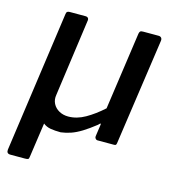

<svg xmlns="http://www.w3.org/2000/svg" viewBox="-105 -618 792 871"><g transform="rotate(15 291.5 -182.5)"><path d="M231 -70Q271 -70 310.5 -92.5Q350 -115 390 -151L442 -516Q444 -525 447.5 -527.5Q451 -530 461 -530H533Q541 -530 545.5 -525Q550 -520 549 -511L477 -11Q476 -5 474 -2.5Q472 0 465 0H387Q382 0 378 -5Q374 -10 375 -16L383 -72Q384 -78 381 -77Q378 -76 372 -69Q339 -43 313 -27Q287 -11 264 -3Q241 5 217 8Q189 8 169 4.5Q149 1 134 -11L111 149Q110 160 106.5 162.5Q103 165 91 165H23Q13 165 9 160Q5 155 6 146L99 -515Q100 -524 104 -527Q108 -530 116 -530H190Q198 -530 202 -525Q206 -520 204 -511L154 -151Q150 -128 159.5 -109.5Q169 -91 188 -80.5Q207 -70 231 -70Z"/></g></svg>

Font: Libre Franklin Medium
Style: Italic
Weight: 500
Italic angle: -8°
Designer: Pablo Impallari, Rodrigo Fuenzalida, Nhung Nguyen
Foundry: Impallari Type
Version: Version 3.000